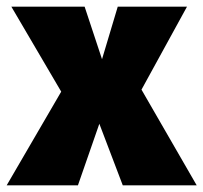

<svg xmlns="http://www.w3.org/2000/svg" viewBox="-40 -554 608 574"><path d="M383 -286 548 0H327L257 -184L193 0H-20L143 -280L-6 -534H213L265 -377L312 -534H519Z"/></svg>

Font: Fira Sans Black
Style: Regular
Weight: 900
Designer: Carrois Corporate & Edenspiekermann AG
Foundry: Carrois Corporate GbR & Edenspiekermann AG
Version: Version 4.203